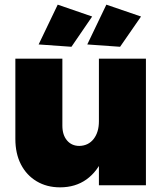

<svg xmlns="http://www.w3.org/2000/svg" viewBox="-20 -796 708 825"><path d="M248 -256Q248 -216 268 -192.5Q288 -169 321 -169Q360 -170 382.5 -199Q405 -228 405 -275H451Q451 -185 425 -122Q399 -59 351.5 -25Q304 9 238 9Q181 9 137.5 -17Q94 -43 70 -89.5Q46 -136 46 -199V-544H248ZM405 -544H607V0H405ZM228 -776 376 -725 287 -595 146 -605ZM437 -776 586 -725 496 -595 355 -605Z"/></svg>

Font: Alexandria ExtraBold
Style: Regular
Weight: 800
Designer: Mohamed Gaber
Foundry: Kief Type Foundry
Version: Version 5.100